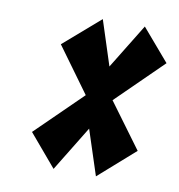

<svg xmlns="http://www.w3.org/2000/svg" viewBox="-65 -735 598 641"><g transform="rotate(10 234.0 -414.5)"><path d="M424 -262 312 -414 468 -567 375.5 -675 282.2 -523 233 -675 109.6 -568 221 -415 65.6 -263 157.9 -154 251.5 -307 301.5 -154Z"/></g></svg>

Font: Blink
Style: Obl
Weight: 400
Designer: Mew Too
Foundry: Cannot Into Space Fonts
Version: Version 001.000